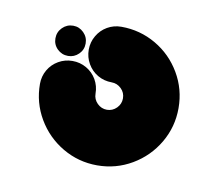

<svg xmlns="http://www.w3.org/2000/svg" viewBox="-45 -568 429 378"><g transform="rotate(10 170.0 -378.5)"><path d="M45.9 -472.6Q45.9 -485.2 54.8 -494.1Q63.7 -503 76.3 -503Q88.5 -503 97.4 -494.1Q106.3 -485.2 106.3 -472.6Q106.3 -460 97.4 -451.3Q88.5 -442.6 76.3 -442.6Q63.7 -442.6 54.8 -451.3Q45.9 -460 45.9 -472.6ZM114.4 -461.9Q114.4 -477 121.9 -489.8Q129.3 -502.6 142 -510Q154.8 -517.4 170 -517.4Q207.4 -517.4 239.3 -498.9Q271.1 -480.4 289.8 -448.5Q308.5 -416.7 308.5 -378.9Q308.5 -341.5 289.8 -309.6Q271.1 -277.8 239.3 -259.1Q207.4 -240.4 170 -240.4Q132.6 -240.4 100.7 -259.1Q68.9 -277.8 50.2 -309.6Q31.5 -341.5 31.5 -378.9Q31.5 -394.1 38.9 -406.9Q46.3 -419.6 59.1 -427Q71.9 -434.4 87 -434.4Q102.2 -434.4 115 -427Q127.8 -419.6 135.2 -406.9Q142.6 -394.1 142.6 -378.9Q142.6 -367.8 150.7 -359.6Q158.9 -351.5 170 -351.5Q181.1 -351.5 189.3 -359.6Q197.4 -367.8 197.4 -378.9Q197.4 -390.4 189.3 -398.3Q181.1 -406.3 170 -406.3Q154.8 -406.3 142 -413.7Q129.3 -421.1 121.9 -433.9Q114.4 -446.7 114.4 -461.9Z"/></g></svg>

Font: 26F Galaxy Sans Black
Style: Regular
Weight: 900
Designer: C₂₉H₂₅N₃O₅
Version: Version 1.100